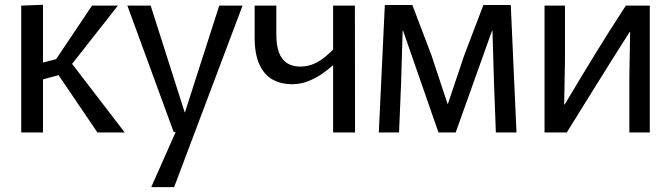

<svg xmlns="http://www.w3.org/2000/svg" viewBox="-20 -543 2753 787"><path d="M67 -520 156.2 -523.4V-286.6L227.2 -305.2L195.7 -279.2L357.2 -520H463.3L256.1 -256.5L257.6 -304.6L491.2 0H379.3L198.6 -266.6L240.8 -240.6L156.2 -217.6V0H67Z M703.4 -9.4 733.1 -66.8 878.7 -520H974.2L693.8 224H599.9ZM502.1 -520H597.6L736.9 -82.9H759.2L752.2 -1.8H691.9Z M1345.4 0V-274.9H1344.1Q1326.1 -258.7 1300.7 -240.9Q1275.4 -223.2 1244.2 -210.5Q1212.9 -197.8 1175.8 -197.8Q1132.8 -197.8 1098.2 -216.5Q1063.7 -235.2 1043.8 -277.7Q1023.8 -320.1 1023.8 -389.9V-520H1112.7V-399.8Q1112.7 -357.1 1123.5 -327.9Q1134.4 -298.8 1156.6 -284.4Q1178.7 -270.1 1210.7 -270.1Q1241.6 -270.1 1267.1 -281.7Q1292.6 -293.3 1312.3 -309.6Q1331.9 -325.9 1345.4 -339.8V-520H1434.7L1435.3 0Z M1557.4 -522.4H1670.3L1748.9 -315.4L1814.5 -117.2H1815.9L1883.2 -317.2L1961.4 -522.4H2073.6L2097.1 0H2012.5L2004.8 -204.8L1998.6 -417.1H1996.8L1847.8 0H1777.3L1632.2 -417.1H1630.4L1624.2 -205.4L1615.7 0H1532.7Z M2212 0V-520H2295.8V-299.1L2292.6 -115.1H2294.8Q2328.9 -172.5 2359.6 -223.1Q2390.3 -273.6 2419.4 -321.4Q2448.6 -369.3 2479.5 -417.9Q2510.5 -466.5 2545.3 -520H2643.5V0H2559.7V-231L2562.9 -412.3H2561.1Q2534.7 -370.8 2495.1 -308.1Q2455.6 -245.3 2407 -167.2Q2358.5 -89.1 2303.2 0Z"/></svg>

Font: Murecho Thin
Style: Regular
Weight: 100
Designer: Neil Summerour
Foundry: Positype
Version: Version 1.010